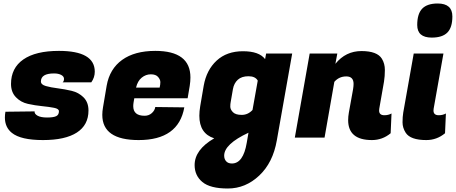

<svg xmlns="http://www.w3.org/2000/svg" viewBox="-20 -787 2609 1098"><path d="M522 -377Q522 -344 502 -316H338Q346 -322 346 -336Q346 -350 330 -358.5Q314 -367 289 -367Q214 -367 214 -321Q214 -303 242 -295Q270 -287 310 -282Q350 -277 390 -267.5Q430 -258 458 -230Q486 -202 486 -155Q486 -72 419.5 -29Q353 14 226 14Q99 14 48 -27Q8 -59 8 -115Q8 -131 11 -148L178 -150Q176 -136 194.5 -125.5Q213 -115 249 -115Q285 -115 301 -122.5Q317 -130 317 -151Q317 -165 289 -170.5Q261 -176 220.5 -180Q180 -184 139.5 -193Q99 -202 71 -231Q43 -260 43 -307Q43 -398 113.5 -447Q184 -496 317 -496Q522 -496 522 -377Z M773 14Q565 14 565 -130Q565 -150 569 -173L590 -297Q607 -393 678.5 -444.5Q750 -496 868 -496Q1069 -496 1069 -344Q1069 -322 1065 -296L1053 -225H748L744 -202Q742 -190 742 -180Q742 -125 807 -125Q831 -125 848 -140Q865 -155 868 -175L1034 -173Q1001 14 773 14ZM893 -286Q897 -303 897 -317.5Q897 -332 884 -347Q871 -362 842.5 -362Q814 -362 790.5 -343Q767 -324 758 -286Z M1093 157Q1093 69 1205 4Q1120 -23 1120 -125Q1120 -150 1125 -180L1145 -297Q1161 -387 1219 -440.5Q1277 -494 1369.5 -494Q1462 -494 1496 -449L1502 -481H1651L1563 16Q1541 143 1462.5 217Q1384 291 1283 291Q1182 291 1137.5 254Q1093 217 1093 157ZM1299 -202Q1297 -193 1297 -177Q1297 -161 1312 -145.5Q1327 -130 1362.5 -130Q1398 -130 1424 -158L1454 -326Q1440 -351 1401 -351Q1362 -351 1340 -331Q1318 -311 1312 -277ZM1306 148Q1371 148 1391 30L1401 -28Q1262 37 1262 103Q1262 123 1273.5 135.5Q1285 148 1306 148Z M2002 -307Q2002 -350 1960.5 -350Q1919 -350 1892 -319L1836 0H1666L1751 -481H1909L1898 -422Q1957 -495 2047 -495Q2137 -495 2164 -451Q2181 -423 2181 -387Q2181 -351 2176 -320L2149 -166Q2148 -160 2148 -155Q2148 -128 2178 -128Q2201 -128 2219 -138L2214 -25Q2167 14 2107 14Q1971 14 1971 -100Q1971 -120 1975 -143L1999 -276Q2002 -294 2002 -307Z M2489 -128Q2512 -128 2530 -138L2525 -25Q2478 14 2418 14Q2327 14 2300 -28Q2282 -56 2282 -87.5Q2282 -119 2286 -143L2346 -481H2516L2460 -166Q2459 -160 2459 -155Q2459 -128 2489 -128ZM2366 -644Q2366 -708 2394.5 -737.5Q2423 -767 2483 -767Q2567 -767 2567 -693Q2567 -630 2538.5 -601Q2510 -572 2449 -572Q2366 -572 2366 -644Z"/></svg>

Font: Fugaz One
Style: Regular
Weight: 400
Designer: Daniel Hernandez
Foundry: Daniel Hernandez
Version: Version 1.002